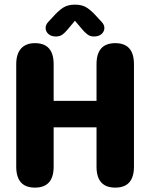

<svg xmlns="http://www.w3.org/2000/svg" viewBox="-20 -813 659 841"><path d="M402.8 -531.7Q402.8 -624 485 -624Q566.8 -624 566.8 -531.7V-83.2Q566.8 8.8 485 8.8Q402.8 8.8 402.8 -83.2V-255.4H215V-83.2Q215 8.8 133 8.8Q51.1 8.8 51.1 -83.2V-531.7Q51.1 -576.6 72.2 -600.3Q93.4 -624 133 -624Q215 -624 215 -531.7V-371.3H402.8ZM425.2 -717.2Q437.2 -704 437.2 -691.1Q437.2 -674.7 424.7 -663.9Q412.2 -653.1 391.9 -653.1Q375 -653.1 363 -662.2Q351 -671.3 340.6 -683.9L308.2 -722.1L276.2 -683.8Q265.4 -670.4 253.7 -661.8Q241.9 -653.1 224.9 -653.1Q204.8 -653.1 192.3 -663.9Q179.8 -674.8 179.8 -691.2Q179.8 -697 182.5 -703.8Q185.2 -710.5 191.6 -717.2L211.2 -738.2Q234.6 -764.9 255.5 -778.8Q276.5 -792.7 308.2 -792.7Q340.3 -792.7 361.1 -779Q381.8 -765.3 405.7 -738.2Z"/></svg>

Font: Sono ExtraLight
Style: Regular
Weight: 200
Designer: Tyler Finck
Foundry: Tyler Finck
Version: Version 2.112